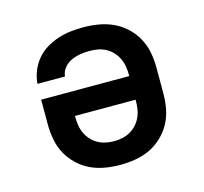

<svg xmlns="http://www.w3.org/2000/svg" viewBox="-84 -621 767 722"><g transform="rotate(-15 300.0 -260.0)"><path d="M300 8Q270 8 240.5 3Q211 -2 184.5 -14.5Q158 -27 136 -48Q114 -69 100 -95Q86 -121 80.5 -150.5Q75 -180 75 -210V-306H418V-310Q418 -327 415.5 -343Q413 -359 406 -374Q399 -389 387.5 -401.5Q376 -414 361.5 -422Q347 -430 330.5 -433Q314 -436 297 -436Q279 -436 261 -433Q243 -430 226.5 -422.5Q210 -415 198 -400.5Q186 -386 184 -367H77Q79 -393 88.5 -416.5Q98 -440 114 -459.5Q130 -479 152 -492.5Q174 -506 198 -514Q222 -522 247 -525Q272 -528 297 -528Q327 -528 357 -523Q387 -518 414 -505.5Q441 -493 463 -472.5Q485 -452 499.5 -425.5Q514 -399 519.5 -369.5Q525 -340 525 -310V-210Q525 -180 519.5 -150.5Q514 -121 500 -95Q486 -69 464 -48Q442 -27 415.5 -14.5Q389 -2 359.5 3Q330 8 300 8ZM300 -84Q316 -84 332.5 -87.5Q349 -91 363 -99Q377 -107 388 -119Q399 -131 406 -146Q413 -161 415.5 -177.5Q418 -194 418 -210V-214H182V-210Q182 -194 184.5 -177.5Q187 -161 194 -146Q201 -131 212 -119Q223 -107 237 -99Q251 -91 267.5 -87.5Q284 -84 300 -84Z"/></g></svg>

Font: Zed Mono Semibold Extended
Style: Regular
Weight: 600
Width: 7
Monospace: yes
Designer: Belleve Invis
Foundry: Belleve Invis
Version: Version 1.0.0; ttfautohint (v1.8.4)